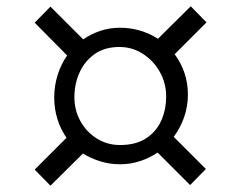

<svg xmlns="http://www.w3.org/2000/svg" viewBox="-20 -682 765 609"><path d="M191 -245Q172.5 -271.5 162.2 -304Q152 -336.5 152 -373Q152 -410 162.8 -444.2Q173.5 -478.5 193 -506L90 -610L140 -661L244 -557Q269 -574.5 298.5 -584.2Q328 -594 361 -594Q394 -594 424.8 -584.8Q455.5 -575.5 481 -559L585 -662L635 -611L534 -510Q553.5 -484 564.8 -451.5Q576 -419 576 -382Q576 -344.5 564 -310.2Q552 -276 531 -248L633 -146L583 -95L480 -198Q454.5 -181 424.2 -171Q394 -161 361 -161Q328 -161 298.2 -170.2Q268.5 -179.5 243 -195L140 -93L90 -144ZM361 -222Q410.5 -222 443 -243Q475.5 -264 491.2 -299Q507 -334 507 -376Q507 -418 487 -453.8Q467 -489.5 433.2 -511.2Q399.5 -533 359 -533Q312 -533 280.2 -510.5Q248.5 -488 232.2 -451.8Q216 -415.5 216 -374Q216 -331.5 235.5 -297Q255 -262.5 287.8 -242.2Q320.5 -222 361 -222Z"/></svg>

Font: Merriweather Light
Style: Regular
Weight: 300
Designer: Eben Sorkin
Foundry: Eben Sorkin
Version: Version 2.100